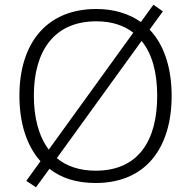

<svg xmlns="http://www.w3.org/2000/svg" viewBox="-20 -763 808 811"><path d="M705 -358C705 -479 672 -575 612 -638L668 -715L628 -743L575 -670C525 -705 462 -725 387 -725C173 -725 62 -576 62 -359C62 -244 92 -148 151 -82L91 1L132 28L189 -50C238 -11 303 10 384 10C597 10 705 -140 705 -358ZM123 -359C123 -547 208 -673 387 -673C451 -673 503 -656 543 -625L186 -131C144 -187 123 -265 123 -359ZM644 -358C644 -167 563 -42 384 -42C316 -42 261 -61 220 -95L578 -590C622 -537 644 -458 644 -358Z"/></svg>

Font: Noto Sans Malayalam Light
Style: Regular
Weight: 300
Designer: Jelle Bosma - Monotype Design Team
Foundry: Monotype Imaging Inc.
Version: Version 2.104